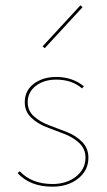

<svg xmlns="http://www.w3.org/2000/svg" viewBox="-20 -698 402 721"><path d="M148 -517 140 -524 282 -678 290 -671ZM177 3Q93 3 46 -48L54 -55Q99 -7 177 -7Q230 -7 265.5 -35Q301 -63 301 -106Q301 -139 277.5 -161Q254 -183 220.5 -195.5Q187 -208 153.5 -221Q120 -234 96.5 -257Q73 -280 73 -314Q73 -358 107 -383.5Q141 -409 191 -409Q252 -409 295 -374L288 -366Q250 -399 191 -399Q145 -399 114.5 -375.5Q84 -352 84 -314Q84 -282 107.5 -261Q131 -240 164.5 -227.5Q198 -215 231.5 -202Q265 -189 288.5 -165Q312 -141 312 -106Q312 -58 273.5 -27.5Q235 3 177 3Z"/></svg>

Font: EauTest Hairline
Style: Regular
Weight: 250
Designer: Christian Thalmann (Catharsis Fonts)
Version: Version 0.001;PS 000.001;hotconv 1.0.88;makeotf.lib2.5.64775